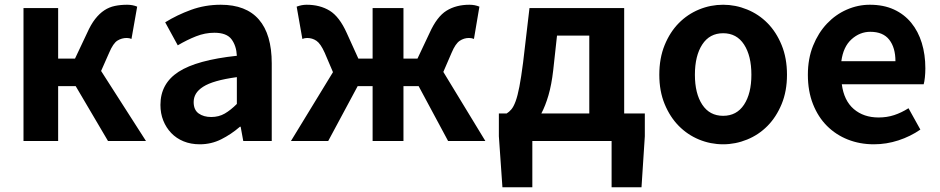

<svg xmlns="http://www.w3.org/2000/svg" viewBox="-20 -594 3961 809"><path d="M595 0H435L299 -231H225V0H79V-560H225V-347H296L347 -455Q363 -491 381 -514Q399 -537 419.5 -550.5Q440 -564 464 -569Q488 -574 516 -574Q539 -574 558 -566L534 -430Q529 -432 524.5 -433Q520 -434 514 -434Q493 -434 475 -423Q457 -412 440 -372L406 -295Z M822 14Q784 14 753.5 1.5Q723 -11 701.5 -33.5Q680 -56 668 -86Q656 -116 656 -152Q656 -242 732.5 -291.5Q809 -341 978 -359Q976 -401 955.5 -428.5Q935 -456 883 -456Q844 -456 806 -441Q768 -426 729 -403L676 -500Q726 -531 785 -552.5Q844 -574 910 -574Q1017 -574 1071 -511.5Q1125 -449 1125 -327V0H1005L994 -60H991Q954 -28 912 -7Q870 14 822 14ZM870 -101Q902 -101 927 -115.5Q952 -130 978 -156V-269Q927 -262 892 -252Q857 -242 836 -228.5Q815 -215 805.5 -199Q796 -183 796 -164Q796 -131 817 -116Q838 -101 870 -101Z M2025 0H1868L1744 -231H1680V0H1550V-231H1487L1363 0H1206L1383 -290L1348 -372Q1331 -410 1313.5 -422Q1296 -434 1274 -434Q1269 -434 1264 -433Q1259 -432 1254 -430L1230 -566Q1251 -574 1272 -574Q1328 -574 1369 -549Q1410 -524 1441 -455L1490 -347H1550V-560H1680V-347H1739L1790 -455Q1821 -524 1861.5 -549Q1902 -574 1958 -574Q1981 -574 2000 -566L1977 -430Q1972 -432 1967 -433Q1962 -434 1956 -434Q1935 -434 1917 -422Q1899 -410 1883 -372L1848 -291Z M2311 -298Q2304 -237 2291 -192.5Q2278 -148 2261 -116H2463V-444H2327ZM2697 -116V-20L2683 195H2557V0H2223V195H2097L2082 -20V-116H2115Q2125 -122 2134.5 -133Q2144 -144 2152.5 -167Q2161 -190 2168.5 -229Q2176 -268 2184 -330L2211 -560H2610V-116Z M3027 14Q2974 14 2925.5 -6Q2877 -26 2840 -63.5Q2803 -101 2780.5 -155.5Q2758 -210 2758 -279Q2758 -349 2780.5 -404Q2803 -459 2840 -496.5Q2877 -534 2925.5 -554Q2974 -574 3027 -574Q3079 -574 3128 -554Q3177 -534 3214 -496.5Q3251 -459 3273.5 -404Q3296 -349 3296 -279Q3296 -210 3273.5 -155.5Q3251 -101 3214 -63.5Q3177 -26 3128 -6Q3079 14 3027 14ZM3027 -106Q3084 -106 3115 -153Q3146 -200 3146 -279Q3146 -359 3115 -406.5Q3084 -454 3027 -454Q2970 -454 2939 -406.5Q2908 -359 2908 -279Q2908 -200 2939 -153Q2970 -106 3027 -106Z M3662 14Q3603 14 3552.5 -6Q3502 -26 3464.5 -63.5Q3427 -101 3405.5 -155.5Q3384 -210 3384 -279Q3384 -347 3406 -401.5Q3428 -456 3464.5 -494.5Q3501 -533 3548 -553.5Q3595 -574 3645 -574Q3703 -574 3746.5 -554Q3790 -534 3819.5 -498Q3849 -462 3864 -413Q3879 -364 3879 -306Q3879 -286 3877 -267.5Q3875 -249 3872 -239H3527Q3536 -170 3577.5 -134.5Q3619 -99 3682 -99Q3717 -99 3747.5 -109Q3778 -119 3808 -138L3858 -48Q3816 -19 3765.5 -2.5Q3715 14 3662 14ZM3753 -336Q3753 -393 3727 -426.5Q3701 -460 3647 -460Q3603 -460 3568 -428.5Q3533 -397 3525 -336Z"/></svg>

Font: SpoqaHanSansJP-Bold
Style: Regular
Weight: 700
Designer: [Source Han Sans]
Ryoko NISHIZUKA  (kana & ideographs); Paul D. Hunt (Latin, Greek & Cyrillic); Wenlong ZHANG  (bopomofo
Foundry: Spoqa (http://bi.spoqa.com)
Version: Version 1.002.20150607